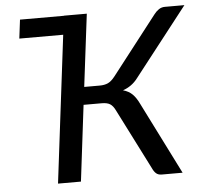

<svg xmlns="http://www.w3.org/2000/svg" viewBox="-51 -772 878 826"><g transform="rotate(-5 387.5 -359.0)"><path d="M353.5 -717 343.5 -636 315 -404.5H382Q402.5 -404.5 417.5 -411.2Q432.5 -418 448.5 -438.5L643.5 -689.5Q652.5 -701.5 664.2 -709.5Q676 -717.5 690.5 -717.5H775L545 -423Q531.5 -405 515.2 -393.5Q499 -382 480 -375.5Q505 -368.5 520.5 -353Q536 -337.5 549 -310L704.5 0H614.5Q599.5 0 590.5 -7.8Q581.5 -15.5 574.5 -31L442 -292.5Q432.5 -312 420 -320Q407.5 -328 383.5 -328H305.5L265.5 0H166.5L244.5 -636H55L65 -717H254.5V-717.5H353.5Z"/></g></svg>

Font: Lato Medium
Style: Italic
Weight: 500
Italic angle: -7°
Designer: Lukasz Dziedzic
Foundry: tyPoland Lukasz Dziedzic
Version: Version 2.006; 2014-01-15